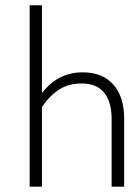

<svg xmlns="http://www.w3.org/2000/svg" viewBox="-20 -704 528 724"><path d="M292 -431.2Q366.2 -431.2 407.2 -385.3Q448.2 -339.4 448.2 -256.8V0H400.9V-254.9Q400.9 -319.8 372.8 -354.5Q344.7 -389.2 288.1 -389.2Q239.7 -389.2 204.6 -367.4Q169.4 -345.7 138.2 -300.8V0H91.8V-684.1H138.2V-353Q198.2 -431.2 292 -431.2Z"/></svg>

Font: Fira Sans Compressed ExtraLight
Style: Regular
Weight: 250
Width: 1
Designer: Carrois Corporate & Edenspiekermann AG
Foundry: Carrois Corporate GbR & Edenspiekermann AG
Version: Version 4.203;PS 004.203;hotconv 1.0.88;makeotf.lib2.5.64775